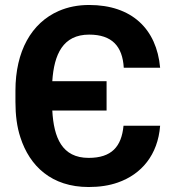

<svg xmlns="http://www.w3.org/2000/svg" viewBox="-20 -741 699 771"><path d="M336 -107C229 -107 196 -188 190 -297H408V-415H190C197 -523 233 -602 338 -602C430 -602 472 -555 477 -469H623C609 -625 509 -721 338 -721C293 -721 253 -713 216 -697C106 -649 42 -535 42 -377V-332C42 -279 48 -231 62 -189C99 -74 187 10 336 10C380 10 419 4 453 -8C548 -41 614 -119 623 -236H476C468 -152 428 -107 336 -107Z"/></svg>

Font: Asimov
Style: Regular
Weight: 500
Designer: Google
Version: Version 2.000980; 2014